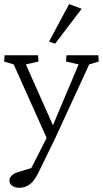

<svg xmlns="http://www.w3.org/2000/svg" viewBox="-22 -681 495 924"><path d="M211.9 3.9 43.9 -371.1 -2 -384.8 0 -415H161.1L163.1 -384.8L102.5 -371.1L247.1 -45.9ZM451.2 -415 453.1 -384.8 407.2 -371.1 244.1 -16.6 165 145.5Q145.5 186.5 123.5 204.6Q101.6 222.7 70.3 222.7Q50.8 222.7 37.1 213.4Q23.4 204.1 23.4 187.5Q23.4 176.8 32.2 166Q41 155.3 61.5 148.4L140.6 124L105.5 173.8L209 -30.3L218.8 -44.9L356.4 -371.1L295.9 -384.8L297.9 -415ZM243.2 -470.7 213.9 -480.5 310.5 -661.1 371.1 -638.7Z"/></svg>

Font: Crimson Pro ExtraLight
Style: Regular
Weight: 250
Designer: Jacques Le Bailly
Foundry: Baron von Fonthausen
Version: Version 1.003